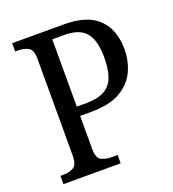

<svg xmlns="http://www.w3.org/2000/svg" viewBox="-131 -814 822 914"><g transform="rotate(-20 280.0 -357.0)"><path d="M34 0V-42H48Q79 -42 100.5 -54Q122 -66 122 -114V-604Q122 -649 100 -660.5Q78 -672 48 -672H34V-714H297Q415 -714 471 -658.5Q527 -603 527 -505Q527 -445 503 -393.5Q479 -342 424 -310Q369 -278 276 -278H220V-109Q220 -64 242 -53Q264 -42 295 -42H324V0ZM268 -325Q351 -325 387 -365Q423 -405 423 -501Q423 -585 391 -625.5Q359 -666 281 -666H220V-325Z"/></g></svg>

Font: Noto Serif SemiCondensed
Style: Regular
Weight: 400
Width: 4
Designer: Monotype Design Team
Foundry: Monotype Imaging Inc.
Version: Version 2.013